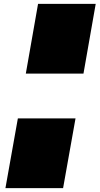

<svg xmlns="http://www.w3.org/2000/svg" viewBox="-20 -830 513 989"><path d="M113 -451 176 -810H473L410 -451ZM8 139 72 -220H369L305 139Z"/></svg>

Font: Tomorrow Black
Style: Italic
Weight: 900
Italic angle: -10°
Designer: Tony de Marco, Monica Rizzolli
Foundry: Just in Type
Version: Version 2.002